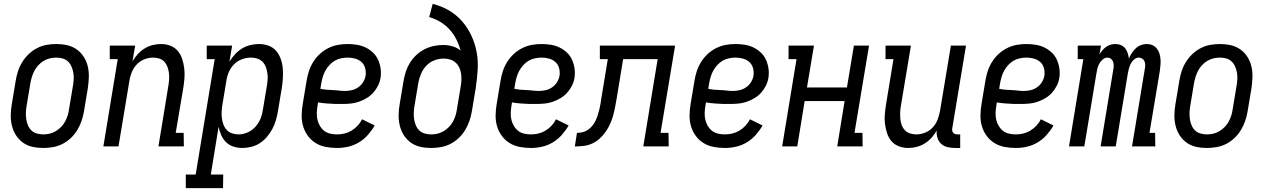

<svg xmlns="http://www.w3.org/2000/svg" viewBox="-20 -755 6540 990"><path d="M203 8Q174 8 147 2Q120 -4 98.5 -19.5Q77 -35 62.5 -57.5Q48 -80 41.5 -107Q35 -134 35.5 -162.5Q36 -191 41 -219L61 -339Q65 -364 73 -388.5Q81 -413 95 -435.5Q109 -458 128.5 -476.5Q148 -495 171.5 -507Q195 -519 220 -523.5Q245 -528 270 -528Q299 -528 326 -522Q353 -516 375 -500.5Q397 -485 411.5 -462.5Q426 -440 432.5 -413Q439 -386 438 -357.5Q437 -329 433 -301L413 -181Q409 -156 400.5 -131.5Q392 -107 378.5 -84.5Q365 -62 345.5 -43.5Q326 -25 302.5 -13Q279 -1 253.5 3.5Q228 8 203 8ZM204 -62Q221 -62 237 -66Q253 -70 268 -79Q283 -88 295.5 -101Q308 -114 316 -129Q324 -144 329 -160Q334 -176 336 -192L356 -312Q359 -329 360 -346.5Q361 -364 358 -380.5Q355 -397 348.5 -412Q342 -427 330.5 -438Q319 -449 303 -453.5Q287 -458 270 -458Q253 -458 236.5 -454Q220 -450 205 -441Q190 -432 178 -419Q166 -406 158 -391Q150 -376 145 -360Q140 -344 137 -328L117 -208Q114 -191 113.5 -173.5Q113 -156 115.5 -139.5Q118 -123 124.5 -108Q131 -93 142.5 -82Q154 -71 170.5 -66.5Q187 -62 204 -62Z M513 0 587 -450H546V-520H677L663 -439Q675 -459 690.5 -476Q706 -493 725.5 -505Q745 -517 767 -522.5Q789 -528 810 -528Q836 -528 859 -519Q882 -510 897 -492Q912 -474 919.5 -450.5Q927 -427 930 -402.5Q933 -378 931 -352Q929 -326 925 -301L886 -70H927L928 0H797L848 -312Q851 -329 852 -346Q853 -363 851 -379Q849 -395 843.5 -410Q838 -425 827.5 -436.5Q817 -448 801.5 -453Q786 -458 769 -458Q747 -458 724 -449Q701 -440 684.5 -422Q668 -404 659 -381.5Q650 -359 647 -337L591 0Z M938 215V145H989L1087 -450H1046V-520H1177L1163 -437Q1176 -458 1192 -475.5Q1208 -493 1228 -505Q1248 -517 1270.5 -522.5Q1293 -528 1315 -528Q1341 -528 1364.5 -519.5Q1388 -511 1403.5 -493Q1419 -475 1427.5 -451.5Q1436 -428 1438 -403Q1440 -378 1438.5 -352.5Q1437 -327 1433 -301L1413 -181Q1409 -158 1402.5 -135Q1396 -112 1384.5 -90.5Q1373 -69 1357 -50Q1341 -31 1320.5 -17.5Q1300 -4 1276.5 2Q1253 8 1230 8Q1206 8 1184 1Q1162 -6 1146 -21.5Q1130 -37 1121 -57.5Q1112 -78 1107 -101L1067 145H1131L1130 215ZM1211 -62Q1234 -62 1257.5 -72.5Q1281 -83 1298 -102.5Q1315 -122 1324 -145Q1333 -168 1336 -192L1356 -312Q1359 -329 1360 -346Q1361 -363 1358.5 -379.5Q1356 -396 1350 -411Q1344 -426 1333 -437Q1322 -448 1306.5 -453Q1291 -458 1274 -458Q1251 -458 1227.5 -449.5Q1204 -441 1186.5 -423Q1169 -405 1159.5 -382.5Q1150 -360 1147 -337L1127 -217Q1124 -199 1123 -181Q1122 -163 1124 -146Q1126 -129 1132 -113Q1138 -97 1149 -85Q1160 -73 1176.5 -67.5Q1193 -62 1211 -62Z M1718 8Q1688 8 1659.5 2.5Q1631 -3 1607.5 -17.5Q1584 -32 1567.5 -54.5Q1551 -77 1543 -104Q1535 -131 1535.5 -160.5Q1536 -190 1541 -219L1561 -339Q1565 -364 1573 -388.5Q1581 -413 1595 -435.5Q1609 -458 1629 -476.5Q1649 -495 1673 -507Q1697 -519 1722 -523.5Q1747 -528 1772 -528Q1797 -528 1821 -524Q1845 -520 1865.5 -510Q1886 -500 1903 -484Q1920 -468 1929.5 -447Q1939 -426 1942.5 -402Q1946 -378 1942 -353Q1939 -333 1929 -313Q1919 -293 1904 -276.5Q1889 -260 1869.5 -248.5Q1850 -237 1829.5 -230Q1809 -223 1788 -221Q1767 -219 1746 -219H1709Q1687 -220 1665 -221.5Q1643 -223 1620 -227L1617 -208Q1614 -190 1613.5 -172Q1613 -154 1617 -137Q1621 -120 1630 -105Q1639 -90 1652 -80Q1665 -70 1682.5 -66Q1700 -62 1718 -62Q1737 -62 1756 -66.5Q1775 -71 1792.5 -81.5Q1810 -92 1824 -107Q1838 -122 1847 -140L1912 -108Q1897 -82 1876.5 -59Q1856 -36 1830 -20.5Q1804 -5 1775 1.5Q1746 8 1718 8ZM1759 -286Q1776 -286 1793.5 -290Q1811 -294 1826.5 -304.5Q1842 -315 1852 -331Q1862 -347 1865 -364Q1868 -384 1863 -403Q1858 -422 1844.5 -434.5Q1831 -447 1812 -452.5Q1793 -458 1773 -458Q1757 -458 1739.5 -454.5Q1722 -451 1707 -442.5Q1692 -434 1679.5 -420.5Q1667 -407 1658.5 -392Q1650 -377 1645 -360.5Q1640 -344 1637 -328L1632 -297Q1647 -294 1663 -292.5Q1679 -291 1695.5 -290.5Q1712 -290 1727.5 -288Q1743 -286 1759 -286Z M2203 8Q2174 8 2147 2Q2120 -4 2098.5 -19.5Q2077 -35 2062.5 -57.5Q2048 -80 2041.5 -107Q2035 -134 2035.5 -162.5Q2036 -191 2041 -219L2061 -339Q2065 -363 2073 -387Q2081 -411 2094.5 -432.5Q2108 -454 2127.5 -472Q2147 -490 2170 -501.5Q2193 -513 2217 -518Q2241 -523 2265 -523Q2290 -523 2314 -516Q2338 -509 2355 -494Q2347 -524 2333 -552Q2319 -580 2298 -603Q2277 -626 2250.5 -642Q2224 -658 2193 -667L2211 -735Q2256 -724 2294.5 -701.5Q2333 -679 2362 -646Q2391 -613 2410 -572.5Q2429 -532 2437.5 -487.5Q2446 -443 2443 -395.5Q2440 -348 2433 -301L2413 -181Q2409 -156 2400.5 -131.5Q2392 -107 2378.5 -84.5Q2365 -62 2345.5 -43.5Q2326 -25 2302.5 -13Q2279 -1 2253.5 3.5Q2228 8 2203 8ZM2204 -62Q2221 -62 2237 -66Q2253 -70 2268 -79Q2283 -88 2295.5 -101Q2308 -114 2316 -129Q2324 -144 2329 -160Q2334 -176 2336 -192L2355 -306Q2358 -324 2359 -341Q2360 -358 2357.5 -375Q2355 -392 2348 -407Q2341 -422 2329 -432.5Q2317 -443 2301 -448Q2285 -453 2268 -453Q2244 -453 2220 -444Q2196 -435 2178.5 -416.5Q2161 -398 2151 -374.5Q2141 -351 2137 -328L2117 -208Q2114 -191 2113.5 -173.5Q2113 -156 2115.5 -139.5Q2118 -123 2124.5 -108Q2131 -93 2142.5 -82Q2154 -71 2170.5 -66.5Q2187 -62 2204 -62Z M2718 8Q2688 8 2659.5 2.5Q2631 -3 2607.5 -17.5Q2584 -32 2567.5 -54.5Q2551 -77 2543 -104Q2535 -131 2535.5 -160.5Q2536 -190 2541 -219L2561 -339Q2565 -364 2573 -388.5Q2581 -413 2595 -435.5Q2609 -458 2629 -476.5Q2649 -495 2673 -507Q2697 -519 2722 -523.5Q2747 -528 2772 -528Q2797 -528 2821 -524Q2845 -520 2865.5 -510Q2886 -500 2903 -484Q2920 -468 2929.5 -447Q2939 -426 2942.5 -402Q2946 -378 2942 -353Q2939 -333 2929 -313Q2919 -293 2904 -276.5Q2889 -260 2869.5 -248.5Q2850 -237 2829.5 -230Q2809 -223 2788 -221Q2767 -219 2746 -219H2709Q2687 -220 2665 -221.5Q2643 -223 2620 -227L2617 -208Q2614 -190 2613.5 -172Q2613 -154 2617 -137Q2621 -120 2630 -105Q2639 -90 2652 -80Q2665 -70 2682.5 -66Q2700 -62 2718 -62Q2737 -62 2756 -66.5Q2775 -71 2792.5 -81.5Q2810 -92 2824 -107Q2838 -122 2847 -140L2912 -108Q2897 -82 2876.5 -59Q2856 -36 2830 -20.5Q2804 -5 2775 1.5Q2746 8 2718 8ZM2759 -286Q2776 -286 2793.5 -290Q2811 -294 2826.5 -304.5Q2842 -315 2852 -331Q2862 -347 2865 -364Q2868 -384 2863 -403Q2858 -422 2844.5 -434.5Q2831 -447 2812 -452.5Q2793 -458 2773 -458Q2757 -458 2739.5 -454.5Q2722 -451 2707 -442.5Q2692 -434 2679.5 -420.5Q2667 -407 2658.5 -392Q2650 -377 2645 -360.5Q2640 -344 2637 -328L2632 -297Q2647 -294 2663 -292.5Q2679 -291 2695.5 -290.5Q2712 -290 2727.5 -288Q2743 -286 2759 -286Z M2944 0 2955 -70Q2970 -70 2984.5 -73.5Q2999 -77 3012 -86Q3025 -95 3035 -107.5Q3045 -120 3051.5 -134Q3058 -148 3062.5 -162.5Q3067 -177 3070.5 -191.5Q3074 -206 3076.5 -220.5Q3079 -235 3081 -250L3114 -450H3073V-520H3461L3386 -70H3427L3428 0H3297L3371 -450H3193L3160 -249Q3156 -227 3152 -205Q3148 -183 3142 -161Q3136 -139 3126.5 -117.5Q3117 -96 3103.5 -76.5Q3090 -57 3072 -40.5Q3054 -24 3032.5 -14.5Q3011 -5 2988.5 -2.5Q2966 0 2944 0Z M3718 8Q3688 8 3659.5 2.5Q3631 -3 3607.5 -17.5Q3584 -32 3567.5 -54.5Q3551 -77 3543 -104Q3535 -131 3535.5 -160.5Q3536 -190 3541 -219L3561 -339Q3565 -364 3573 -388.5Q3581 -413 3595 -435.5Q3609 -458 3629 -476.5Q3649 -495 3673 -507Q3697 -519 3722 -523.5Q3747 -528 3772 -528Q3797 -528 3821 -524Q3845 -520 3865.5 -510Q3886 -500 3903 -484Q3920 -468 3929.5 -447Q3939 -426 3942.5 -402Q3946 -378 3942 -353Q3939 -333 3929 -313Q3919 -293 3904 -276.5Q3889 -260 3869.5 -248.5Q3850 -237 3829.5 -230Q3809 -223 3788 -221Q3767 -219 3746 -219H3709Q3687 -220 3665 -221.5Q3643 -223 3620 -227L3617 -208Q3614 -190 3613.5 -172Q3613 -154 3617 -137Q3621 -120 3630 -105Q3639 -90 3652 -80Q3665 -70 3682.5 -66Q3700 -62 3718 -62Q3737 -62 3756 -66.5Q3775 -71 3792.5 -81.5Q3810 -92 3824 -107Q3838 -122 3847 -140L3912 -108Q3897 -82 3876.5 -59Q3856 -36 3830 -20.5Q3804 -5 3775 1.5Q3746 8 3718 8ZM3759 -286Q3776 -286 3793.5 -290Q3811 -294 3826.5 -304.5Q3842 -315 3852 -331Q3862 -347 3865 -364Q3868 -384 3863 -403Q3858 -422 3844.5 -434.5Q3831 -447 3812 -452.5Q3793 -458 3773 -458Q3757 -458 3739.5 -454.5Q3722 -451 3707 -442.5Q3692 -434 3679.5 -420.5Q3667 -407 3658.5 -392Q3650 -377 3645 -360.5Q3640 -344 3637 -328L3632 -297Q3647 -294 3663 -292.5Q3679 -291 3695.5 -290.5Q3712 -290 3727.5 -288Q3743 -286 3759 -286Z M4013 0 4087 -450H4046V-520H4177L4141 -304H4347L4383 -520H4461L4386 -70H4427L4428 0H4297L4335 -234H4129L4091 0Z M4663 8Q4637 8 4614 -1Q4591 -10 4576 -28Q4561 -46 4553.5 -69.5Q4546 -93 4543 -117.5Q4540 -142 4542.5 -168Q4545 -194 4549 -219L4587 -450H4546V-520H4677L4625 -208Q4622 -191 4621.5 -174Q4621 -157 4622.5 -141Q4624 -125 4629.5 -110Q4635 -95 4646 -83.5Q4657 -72 4672.5 -67Q4688 -62 4705 -62Q4727 -62 4750 -71Q4773 -80 4789.5 -98Q4806 -116 4814.5 -138.5Q4823 -161 4827 -183L4883 -520H4961L4890 -93Q4889 -87 4890 -81Q4891 -75 4895 -70.5Q4899 -66 4904.5 -64Q4910 -62 4916 -62H4931V8H4904Q4884 8 4865.5 3.5Q4847 -1 4833.5 -13Q4820 -25 4814 -43.5Q4808 -62 4810 -82Q4799 -62 4783 -44.5Q4767 -27 4747.5 -15Q4728 -3 4706 2.5Q4684 8 4663 8Z M5218 8Q5188 8 5159.5 2.5Q5131 -3 5107.5 -17.5Q5084 -32 5067.5 -54.5Q5051 -77 5043 -104Q5035 -131 5035.5 -160.5Q5036 -190 5041 -219L5061 -339Q5065 -364 5073 -388.5Q5081 -413 5095 -435.5Q5109 -458 5129 -476.5Q5149 -495 5173 -507Q5197 -519 5222 -523.5Q5247 -528 5272 -528Q5297 -528 5321 -524Q5345 -520 5365.5 -510Q5386 -500 5403 -484Q5420 -468 5429.5 -447Q5439 -426 5442.5 -402Q5446 -378 5442 -353Q5439 -333 5429 -313Q5419 -293 5404 -276.5Q5389 -260 5369.5 -248.5Q5350 -237 5329.5 -230Q5309 -223 5288 -221Q5267 -219 5246 -219H5209Q5187 -220 5165 -221.5Q5143 -223 5120 -227L5117 -208Q5114 -190 5113.5 -172Q5113 -154 5117 -137Q5121 -120 5130 -105Q5139 -90 5152 -80Q5165 -70 5182.5 -66Q5200 -62 5218 -62Q5237 -62 5256 -66.5Q5275 -71 5292.5 -81.5Q5310 -92 5324 -107Q5338 -122 5347 -140L5412 -108Q5397 -82 5376.5 -59Q5356 -36 5330 -20.5Q5304 -5 5275 1.5Q5246 8 5218 8ZM5259 -286Q5276 -286 5293.5 -290Q5311 -294 5326.5 -304.5Q5342 -315 5352 -331Q5362 -347 5365 -364Q5368 -384 5363 -403Q5358 -422 5344.5 -434.5Q5331 -447 5312 -452.5Q5293 -458 5273 -458Q5257 -458 5239.5 -454.5Q5222 -451 5207 -442.5Q5192 -434 5179.5 -420.5Q5167 -407 5158.5 -392Q5150 -377 5145 -360.5Q5140 -344 5137 -328L5132 -297Q5147 -294 5163 -292.5Q5179 -291 5195.5 -290.5Q5212 -290 5227.5 -288Q5243 -286 5259 -286Z M5492 0 5566 -450H5537V-520H5657L5649 -475Q5656 -486 5664.5 -496Q5673 -506 5683.5 -513.5Q5694 -521 5706.5 -524.5Q5719 -528 5731 -528Q5746 -528 5759.5 -522.5Q5773 -517 5781.5 -506Q5790 -495 5794.5 -481.5Q5799 -468 5801 -453Q5807 -468 5816 -481.5Q5825 -495 5836.5 -506Q5848 -517 5863 -522.5Q5878 -528 5893 -528Q5909 -528 5922.5 -522Q5936 -516 5945 -504.5Q5954 -493 5958.5 -478.5Q5963 -464 5964 -449Q5965 -434 5963.5 -418.5Q5962 -403 5960 -387L5907 -70H5936L5937 0H5817L5883 -400Q5885 -410 5885 -420Q5885 -430 5881.5 -438.5Q5878 -447 5870 -452.5Q5862 -458 5852 -458Q5839 -458 5827.5 -448Q5816 -438 5810 -425.5Q5804 -413 5800.5 -400Q5797 -387 5795 -374L5733 0H5655L5721 -400Q5723 -410 5722.5 -420Q5722 -430 5718.5 -438.5Q5715 -447 5707.5 -452.5Q5700 -458 5690 -458Q5677 -458 5665.5 -448Q5654 -438 5647.5 -425.5Q5641 -413 5638 -400Q5635 -387 5633 -374L5571 0Z M6203 8Q6174 8 6147 2Q6120 -4 6098.5 -19.5Q6077 -35 6062.5 -57.5Q6048 -80 6041.5 -107Q6035 -134 6035.5 -162.5Q6036 -191 6041 -219L6061 -339Q6065 -364 6073 -388.5Q6081 -413 6095 -435.5Q6109 -458 6128.5 -476.5Q6148 -495 6171.5 -507Q6195 -519 6220 -523.5Q6245 -528 6270 -528Q6299 -528 6326 -522Q6353 -516 6375 -500.5Q6397 -485 6411.5 -462.5Q6426 -440 6432.5 -413Q6439 -386 6438 -357.5Q6437 -329 6433 -301L6413 -181Q6409 -156 6400.5 -131.5Q6392 -107 6378.5 -84.5Q6365 -62 6345.5 -43.5Q6326 -25 6302.5 -13Q6279 -1 6253.5 3.5Q6228 8 6203 8ZM6204 -62Q6221 -62 6237 -66Q6253 -70 6268 -79Q6283 -88 6295.5 -101Q6308 -114 6316 -129Q6324 -144 6329 -160Q6334 -176 6336 -192L6356 -312Q6359 -329 6360 -346.5Q6361 -364 6358 -380.5Q6355 -397 6348.5 -412Q6342 -427 6330.5 -438Q6319 -449 6303 -453.5Q6287 -458 6270 -458Q6253 -458 6236.5 -454Q6220 -450 6205 -441Q6190 -432 6178 -419Q6166 -406 6158 -391Q6150 -376 6145 -360Q6140 -344 6137 -328L6117 -208Q6114 -191 6113.5 -173.5Q6113 -156 6115.5 -139.5Q6118 -123 6124.5 -108Q6131 -93 6142.5 -82Q6154 -71 6170.5 -66.5Q6187 -62 6204 -62Z"/></svg>

Font: Iosevka Curly Slab
Style: Italic
Weight: 400
Italic angle: -9°
Monospace: yes
Designer: Belleve Invis
Foundry: Belleve Invis
Version: Version 22.1.2; ttfautohint (v1.8.4)